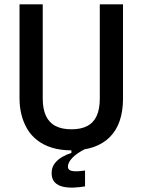

<svg xmlns="http://www.w3.org/2000/svg" viewBox="-20 -680 657 885"><path d="M372 179Q350 183 323 184.5Q296 186 272 181Q248 176 233 161Q218 146 218 118Q218 92 232 73.5Q246 55 267.5 43Q289 31 309 25V7L374 1V6Q334 26 313.5 47.5Q293 69 293 88Q293 99 301.5 104Q310 109 323.5 109.5Q337 110 350.5 108.5Q364 107 372 106ZM310 13Q258 13 218.5 0.5Q179 -12 150.5 -34.5Q122 -57 104.5 -87.5Q87 -118 78.5 -153Q70 -188 70 -226V-660H177V-226Q177 -177 192 -145.5Q207 -114 236.5 -99Q266 -84 309 -84Q353 -84 382 -99Q411 -114 425.5 -145.5Q440 -177 440 -226V-660H547V-226Q547 -109 486 -48Q425 13 310 13Z"/></svg>

Font: Bricolage Grotesque SemiCondensed Medium
Style: Regular
Weight: 500
Width: 4
Designer: Mathieu Triay
Foundry: Atelier Triay
Version: Version 1.001;gftools[0.9.33.dev8+g029e19f]